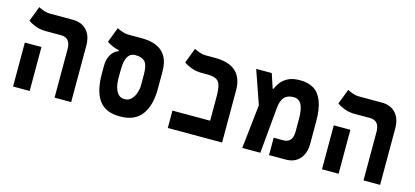

<svg xmlns="http://www.w3.org/2000/svg" viewBox="-55 -1005 3040 1407"><g transform="rotate(15 1465.0 -301.5)"><path d="M386.2 0V-368.2Q386.2 -454.1 313.5 -454.1H197.3Q155.8 -454.1 121.3 -466.8Q86.9 -479.5 62.5 -497.1L106.4 -611.8Q117.7 -605 143.8 -595.5Q169.9 -585.9 196.8 -585.9H368.2Q435.1 -585.9 473.6 -544.2Q512.2 -502.4 512.2 -428.2V0ZM71.3 0V-333.5H197.3V0Z M883.8 9.3Q772.5 9.3 723.9 -59.1Q675.3 -127.4 675.3 -257.3V-315.4Q675.3 -370.6 696.8 -405Q718.3 -439.5 751 -450.2V-457.5Q723.1 -462.9 699.7 -473.6Q676.3 -484.4 658.2 -497.1L702.1 -611.8Q713.4 -605 739.5 -595.5Q765.6 -585.9 792.5 -585.9H890.1Q1100.6 -585.9 1100.6 -390.1V-257.3Q1100.6 -132.8 1048.3 -61.8Q996.1 9.3 883.8 9.3ZM883.8 -122.1Q915 -122.1 935.1 -143.1Q955.1 -164.1 964.8 -193.8Q974.6 -223.6 974.6 -250V-332Q974.6 -405.3 951.2 -429.7Q927.7 -454.1 883.8 -454.1H878.9Q852.1 -454.1 836.4 -440.2Q820.8 -426.3 813.2 -404.5Q805.7 -382.8 803.7 -358.9Q801.8 -335 801.8 -315.4V-250Q801.8 -223.6 809.1 -193.8Q816.4 -164.1 834.2 -143.1Q852.1 -122.1 883.8 -122.1Z M1245.1 0V-131.8H1531.2V-312Q1531.2 -369.6 1522.2 -400.1Q1513.2 -430.7 1489.3 -442.4Q1465.3 -454.1 1420.4 -454.1H1378.9Q1337.4 -454.1 1303 -466.8Q1268.6 -479.5 1244.1 -497.1L1288.1 -611.8Q1299.3 -605 1325.4 -595.5Q1351.6 -585.9 1378.4 -585.9H1446.8Q1657.2 -585.9 1657.2 -395V0Z M1810.1 0 1846.7 -333.5 1758.8 -585.9H1877L1913.1 -477.1H1918.5Q1928.7 -501 1947.5 -526.9Q1966.3 -552.7 2001 -570.8Q2035.6 -588.9 2092.8 -588.9Q2153.3 -588.9 2195.8 -563.5Q2238.3 -538.1 2260.7 -480.5Q2283.2 -422.9 2283.2 -325.7V-160.6Q2283.2 -85.4 2244.9 -42.7Q2206.5 0 2139.2 0H2013.2V-131.8H2086.4Q2156.7 -131.8 2156.7 -217.8V-313.5Q2156.7 -386.2 2137.9 -421.6Q2119.1 -457 2077.1 -457Q2032.2 -457 2008.3 -431.4Q1984.4 -405.8 1979 -347.7L1947.3 0Z M2730 0V-368.2Q2730 -454.1 2657.2 -454.1H2541Q2499.5 -454.1 2465.1 -466.8Q2430.7 -479.5 2406.2 -497.1L2450.2 -611.8Q2461.4 -605 2487.5 -595.5Q2513.7 -585.9 2540.5 -585.9H2711.9Q2778.8 -585.9 2817.4 -544.2Q2856 -502.4 2856 -428.2V0ZM2415 0V-333.5H2541V0Z"/></g></svg>

Font: Cascadia Code NF
Style: Bold
Weight: 700
Monospace: yes
Designer: Aaron Bell
Foundry: Saja Typeworks
Version: Version 2404.023; ttfautohint (v1.8.4)